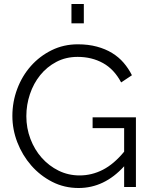

<svg xmlns="http://www.w3.org/2000/svg" viewBox="-20 -937 756 962"><path d="M602 -104Q503 5 374 5Q302 5 241.5 -26Q181 -57 136.5 -108Q92 -159 67 -223.5Q42 -288 42 -356Q42 -427 66.5 -492Q91 -557 135 -606.5Q179 -656 239 -685.5Q299 -715 370 -715Q422 -715 465 -703.5Q508 -692 541.5 -671.5Q575 -651 599.5 -622.5Q624 -594 641 -560L587 -524Q552 -590 496 -621Q440 -652 369 -652Q310 -652 262.5 -627Q215 -602 181.5 -560.5Q148 -519 130 -465.5Q112 -412 112 -355Q112 -295 132.5 -241Q153 -187 189 -146.5Q225 -106 273.5 -82Q322 -58 379 -58Q440 -58 495.5 -86.5Q551 -115 602 -177V-295H444V-349H661V0H602ZM338 -820V-917H400V-820Z"/></svg>

Font: Boldmen
Style: Regular
Weight: 400
Designer: Matt McInerney, Pablo Impallari, Rodrigo Fuenzalida
Foundry: LIVING CONCEPT
Version: Version 1.000